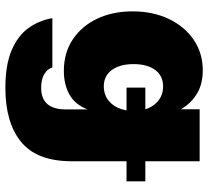

<svg xmlns="http://www.w3.org/2000/svg" viewBox="-50 -517 778 718"><g transform="rotate(90 339.0 -158.0)"><path d="M308.6 210.9Q222.7 210.9 168 187.5Q113.3 164.1 84.7 124.3Q56.2 84.5 47.9 35.2H232.4Q237.8 53.7 257.3 65.4Q276.9 77.1 308.6 77.1Q389.2 77.1 389.2 -15.6V-95.2H388.7Q370.6 -49.3 333.3 -28.6Q295.9 -7.8 245.1 -7.8Q177.7 -7.8 127.7 -41Q77.6 -74.2 50 -132.3Q22.5 -190.4 22.5 -264.6Q22.5 -340.8 50.8 -400.1Q79.1 -459.5 128.9 -493.4Q178.7 -527.3 243.2 -527.3Q293.5 -527.3 329.3 -506.1Q365.2 -484.9 388.2 -446.3H388.7V-515.6H583V-37.1Q583 92.3 511.2 151.6Q439.5 210.9 308.6 210.9ZM303.2 -157.2Q343.3 -157.2 368.9 -187.5Q394.5 -217.8 394.5 -268.6Q394.5 -319.3 368.9 -349.1Q343.3 -378.9 303.2 -378.9Q263.2 -378.9 241.5 -349.1Q219.7 -319.3 219.7 -268.6Q219.7 -217.8 241.5 -187.5Q263.2 -157.2 303.2 -157.2ZM307.6 -242.2V-312.5H658.2V-242.2Z"/></g></svg>

Font: Inter Display Black
Style: Regular
Weight: 900
Designer: Rasmus Andersson
Foundry: rsms
Version: Version 4.000;git-a52131595